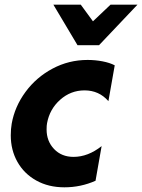

<svg xmlns="http://www.w3.org/2000/svg" viewBox="-20 -788 607 820"><path d="M354 -532Q274 -532 204.5 -495Q135 -458 89 -395.5Q43 -333 30 -260Q26 -237 26 -210Q26 -147 54.5 -96.5Q83 -46 135 -17Q187 12 255 12Q325 12 388 -16L414 -164Q356 -118 294 -118Q243 -118 211 -151.5Q179 -185 179 -235Q179 -253 181 -262Q192 -322 237 -362Q282 -402 341 -402Q403 -402 443 -356L470 -509Q449 -520 418 -526Q387 -532 354 -532ZM452 -768 377 -697 325 -768H208L311 -595H403L567 -768Z"/></svg>

Font: Geom Bold
Style: Bold Italic
Weight: 700
Italic angle: -10°
Version: Version 1.102